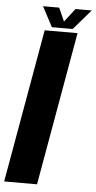

<svg xmlns="http://www.w3.org/2000/svg" viewBox="-89 -942 489 978"><g transform="rotate(5 155.0 -453.0)"><path d="M-29 0 109.5 -785H277.5L139 0ZM144.5 -804 90.5 -906.5H173L203.5 -838L256.5 -906.5H339.5L251 -804Z"/></g></svg>

Font: Anybody Condensed ExtraBold
Style: Italic
Weight: 800
Width: 3
Italic angle: -10°
Designer: Tyler Finck
Foundry: Etcetera Type Company
Version: Version 1.010; ttfautohint (v1.8.3) -l 8 -r 50 -G 200 -x 14 